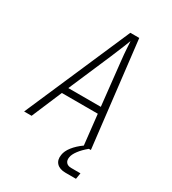

<svg xmlns="http://www.w3.org/2000/svg" viewBox="-218 -845 1037 1156"><g transform="rotate(30 300.0 -267.5)"><path d="M24 0 341 -730H403L487 -10L488 0H474Q441 27 420.5 54.5Q400 82 397 103Q393 126 404.5 139.5Q416 153 440 153H504L497 195H424Q383 195 362.5 173.5Q342 152 348 115Q352 86 376 55.5Q400 25 438 -2L415 -210H165L76 0ZM184 -255H410L378 -550Q372 -604 370 -640.5Q368 -677 367 -688Q363 -677 348.5 -640.5Q334 -604 311 -550Z"/></g></svg>

Font: JetBrains Mono Thin
Style: Italic
Weight: 100
Italic angle: -9°
Monospace: yes
Designer: Philipp Nurullin, Konstantin Bulenkov
Foundry: JetBrains
Version: Version 2.305; ttfautohint (v1.8.4.7-5d5b)